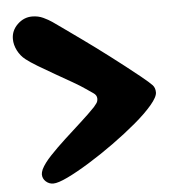

<svg xmlns="http://www.w3.org/2000/svg" viewBox="-48 -676 653 720"><g transform="rotate(-5 278.5 -315.5)"><path d="M60 -474Q42 -488 31 -509.5Q20 -531 20 -553Q20 -585 44 -608Q68 -631 99 -631Q122 -631 141 -622Q160 -613 173 -604Q179 -600 207 -580Q235 -560 279 -528.5Q323 -497 376.5 -456.5Q430 -416 486 -371Q518 -345 527.5 -334.5Q537 -324 537 -307Q537 -290 512 -260.5Q487 -231 446 -196.5Q405 -162 357 -127.5Q309 -93 262 -64Q215 -35 178.5 -17.5Q142 0 124 0Q108 0 96 -11Q84 -22 84 -38Q84 -45 89 -57Q100 -79 125.5 -106Q151 -133 182.5 -162Q214 -191 245.5 -219.5Q277 -248 300 -272Q304 -277 310 -284.5Q316 -292 316 -303Q316 -316 303 -324.5Q290 -333 276 -343Q259 -355 229.5 -372Q200 -389 166.5 -408Q133 -427 104 -444.5Q75 -462 60 -474Z"/></g></svg>

Font: Matemasie
Style: Regular
Weight: 400
Designer: Adam Yeo
Version: Version 1.001; ttfautohint (v1.8.4.7-5d5b)